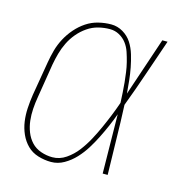

<svg xmlns="http://www.w3.org/2000/svg" viewBox="-87 -618 673 706"><g transform="rotate(15 250.0 -265.0)"><path d="M168 8Q143 8 118.5 0.5Q94 -7 77 -24Q60 -41 50 -63.5Q40 -86 36.5 -110.5Q33 -135 34.5 -161Q36 -187 40 -213L62 -343Q66 -367 72.5 -390.5Q79 -414 91 -436.5Q103 -459 120 -478.5Q137 -498 158 -512Q179 -526 203.5 -532Q228 -538 252 -538Q276 -538 297 -525.5Q318 -513 330.5 -493.5Q343 -474 350 -450.5Q357 -427 361.5 -403.5Q366 -380 368.5 -356Q371 -332 373 -307Q392 -363 410.5 -418.5Q429 -474 448 -530H468Q445 -464 422.5 -397.5Q400 -331 375 -265Q378 -199 379 -132.5Q380 -66 382 0H363Q362 -56 361.5 -112.5Q361 -169 360 -225Q351 -200 340.5 -176Q330 -152 318 -128Q306 -104 292 -81.5Q278 -59 259.5 -39Q241 -19 217.5 -5.5Q194 8 168 8ZM168 -10Q196 -10 220 -26.5Q244 -43 261.5 -66Q279 -89 292.5 -114Q306 -139 317.5 -164.5Q329 -190 339.5 -216Q350 -242 359 -268Q358 -287 357 -306.5Q356 -326 354 -345Q352 -364 349.5 -382.5Q347 -401 342.5 -419Q338 -437 332 -455Q326 -473 315 -487.5Q304 -502 287.5 -511Q271 -520 252 -520Q230 -520 208 -514.5Q186 -509 166.5 -495.5Q147 -482 132 -464Q117 -446 107 -425.5Q97 -405 91 -383.5Q85 -362 81 -340L60 -210Q56 -187 54.5 -164Q53 -141 55.5 -119Q58 -97 66 -76.5Q74 -56 88.5 -40.5Q103 -25 124.5 -17.5Q146 -10 168 -10Z"/></g></svg>

Font: Iosevka Slab Thin Oblique
Style: Regular
Weight: 100
Italic angle: -9°
Monospace: yes
Designer: Belleve Invis
Foundry: Belleve Invis
Version: Version 11.1.0; ttfautohint (v1.8.3)